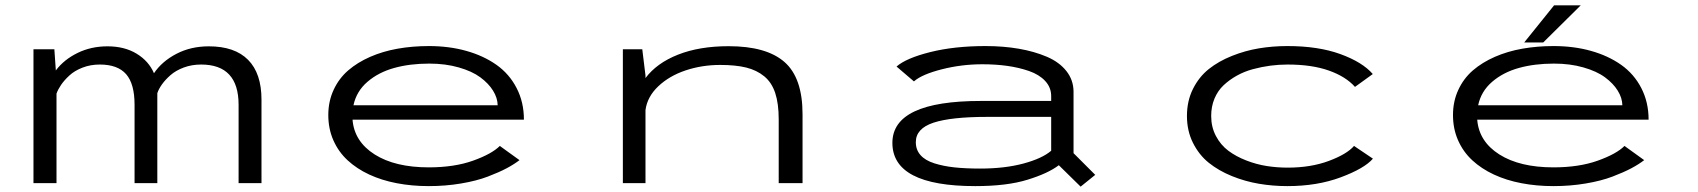

<svg xmlns="http://www.w3.org/2000/svg" viewBox="-20 -684 6340 717"><path d="M105 0V-500H183L188.5 -421Q219 -461.5 269.5 -486.2Q320 -511 381.5 -511Q445 -511 490.2 -483.5Q535.5 -456 555 -410.5Q585 -455 638.8 -483Q692.5 -511 760 -511Q856.5 -511 906.5 -460.5Q956.5 -410 956.5 -312V0H871V-292.5Q871 -443 731 -443Q696 -443 666 -431.8Q636 -420.5 616.5 -403.2Q597 -386 584.8 -368.8Q572.5 -351.5 567.5 -336V0H482.5V-292.5Q482.5 -371 451 -407Q419.5 -443 352.5 -443Q318 -443 288.2 -431.5Q258.5 -420 239.2 -402.2Q220 -384.5 208.2 -367.2Q196.5 -350 191 -334.5V0Z M1920 -86Q1900 -70.5 1871.8 -55.5Q1843.5 -40.5 1801.5 -24.5Q1759.5 -8.5 1701.8 1.2Q1644 11 1581 11Q1518 11 1461.8 0.2Q1405.5 -10.5 1358.8 -32.2Q1312 -54 1278 -85.5Q1244 -117 1225 -160Q1206 -203 1206 -254.5Q1206 -305.5 1225.8 -348.2Q1245.5 -391 1280.2 -421Q1315 -451 1362.5 -471.8Q1410 -492.5 1465 -502.2Q1520 -512 1581.5 -512Q1657 -512 1721.2 -494Q1785.5 -476 1833.8 -442Q1882 -408 1909.2 -355.2Q1936.5 -302.5 1936.5 -237H1296.5Q1303 -155.5 1379.2 -107.2Q1455.5 -59 1581 -59Q1676.5 -59 1746.5 -84Q1816.5 -109 1846.5 -139ZM1583 -446.5Q1510.5 -446.5 1452 -430.2Q1393.5 -414 1352.2 -378.5Q1311 -343 1300 -291H1838.5Q1838 -318.5 1821.2 -345.5Q1804.5 -372.5 1773.8 -395.2Q1743 -418 1693.2 -432.2Q1643.5 -446.5 1583 -446.5Z M2306 0V-500H2378.5L2390.5 -402V-392.5Q2432.5 -448.5 2512.2 -480Q2592 -511.5 2701 -511.5Q2842 -511.5 2909.5 -452.5Q2977 -393.5 2977 -257.5V0H2888V-238.5Q2888 -297 2875 -336.5Q2862 -376 2834 -399Q2806 -422 2766.5 -431.8Q2727 -441.5 2669.5 -441.5Q2601 -441.5 2540 -421Q2479 -400.5 2438 -361.5Q2397 -322.5 2390.5 -273V0Z M3660 -512Q3727 -512 3784.8 -502Q3842.5 -492 3889 -472.2Q3935.5 -452.5 3962.2 -418.8Q3989 -385 3989 -341V-112L4070 -31L4015.5 13L3934 -67Q3894 -36.5 3817 -12.8Q3740 11 3622 11Q3312.5 11 3312.5 -150.5Q3312.5 -307 3643 -307H3905.5V-325Q3905.5 -357.5 3883.2 -381.5Q3861 -405.5 3822.8 -418.8Q3784.5 -432 3741.2 -438Q3698 -444 3648.5 -444Q3570.5 -444 3496.2 -425Q3422 -406 3393 -380L3328 -435.5Q3364 -467 3454 -489.5Q3544 -512 3660 -512ZM3640.5 -54.5Q3731.5 -54.5 3801.5 -73.2Q3871.5 -92 3905.5 -121V-247.5H3665.5Q3531.5 -247.5 3465.8 -225.8Q3400 -204 3400 -153Q3400 -124.5 3417.5 -104.8Q3435 -85 3468.8 -74.2Q3502.5 -63.5 3543.8 -59Q3585 -54.5 3640.5 -54.5Z M5107 -91.5Q5075.5 -55 4987.2 -22Q4899 11 4787.5 11Q4733 11 4681.2 2.2Q4629.5 -6.5 4580.2 -26.5Q4531 -46.5 4494.2 -76Q4457.5 -105.5 4435 -150.5Q4412.5 -195.5 4412.5 -251Q4412.5 -307 4435 -352Q4457.5 -397 4494.2 -426.2Q4531 -455.5 4580.5 -475.2Q4630 -495 4681.5 -503.5Q4733 -512 4787.5 -512Q4903 -512 4985.5 -482Q5068 -452 5106.5 -407.5L5040 -359.5Q5006 -398 4942.5 -420.5Q4879 -443 4788.5 -443Q4756 -443 4724 -438.8Q4692 -434.5 4659.2 -425.8Q4626.5 -417 4598.8 -401.5Q4571 -386 4549.2 -365.5Q4527.5 -345 4515.2 -315.5Q4503 -286 4503 -251Q4503 -209.5 4520.8 -176Q4538.5 -142.5 4567.2 -121Q4596 -99.5 4634 -84.8Q4672 -70 4710.5 -64Q4749 -58 4788.5 -58Q4875 -58 4942.2 -83Q5009.5 -108 5036.5 -139Z M5672 -525.5 5783.5 -664H5883L5743 -525.5ZM6120 -86Q6100 -70.5 6071.8 -55.5Q6043.5 -40.5 6001.5 -24.5Q5959.5 -8.5 5901.8 1.2Q5844 11 5781 11Q5718 11 5661.8 0.2Q5605.5 -10.5 5558.8 -32.2Q5512 -54 5478 -85.5Q5444 -117 5425 -160Q5406 -203 5406 -254.5Q5406 -305.5 5425.8 -348.2Q5445.5 -391 5480.2 -421Q5515 -451 5562.5 -471.8Q5610 -492.5 5665 -502.2Q5720 -512 5781.5 -512Q5857 -512 5921.2 -494Q5985.5 -476 6033.8 -442Q6082 -408 6109.2 -355.2Q6136.5 -302.5 6136.5 -237H5496.5Q5503 -155.5 5579.2 -107.2Q5655.5 -59 5781 -59Q5876.5 -59 5946.5 -84Q6016.5 -109 6046.5 -139ZM5783 -446.5Q5710.5 -446.5 5652 -430.2Q5593.5 -414 5552.2 -378.5Q5511 -343 5500 -291H6038.5Q6038 -318.5 6021.2 -345.5Q6004.5 -372.5 5973.8 -395.2Q5943 -418 5893.2 -432.2Q5843.5 -446.5 5783 -446.5Z"/></svg>

Font: League Mono Extended Light
Style: Regular
Weight: 300
Width: 9
Designer: Tyler Finck
Foundry: The League of Moveable Type / Tyler Finck
Version: Version 2.210